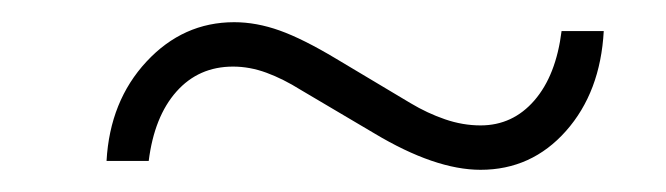

<svg xmlns="http://www.w3.org/2000/svg" viewBox="-20 -370 600 173"><path d="M413 -217Q372 -217 317 -250L251 -289Q235 -299 220 -304.5Q205 -310 190 -310Q159 -310 139 -287.5Q119 -265 114 -225H76Q79 -279 112 -314.5Q145 -350 191 -350Q211 -350 232 -342.5Q253 -335 283 -317L350 -277Q365 -268 381 -262.5Q397 -257 413 -257Q442 -257 461.5 -279.5Q481 -302 486 -342H524Q521 -287 490 -252Q459 -217 413 -217Z"/></svg>

Font: Baskervville
Style: Italic
Weight: 400
Italic angle: -18°
Designer: ANRT
Foundry: ANRT
Version: Version 1.100